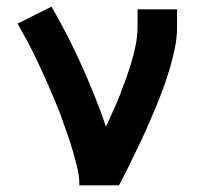

<svg xmlns="http://www.w3.org/2000/svg" viewBox="-20 -558 640 578"><path d="M219 0Q219 -26 213 -51.5Q207 -77 199.5 -102.5Q192 -128 183.5 -152.5Q175 -177 166 -202Q157 -227 147 -251Q137 -275 126.5 -299Q116 -323 105 -347Q94 -371 82.5 -394.5Q71 -418 58.5 -441Q46 -464 33 -487L135 -538Q160 -495 182.5 -451Q205 -407 225.5 -361.5Q246 -316 264.5 -270Q283 -224 299 -177Q310 -201 321 -225Q332 -249 341.5 -273.5Q351 -298 360 -323Q369 -348 376.5 -373.5Q384 -399 389 -425Q394 -451 394 -477V-530H513V-477Q513 -445 506.5 -413.5Q500 -382 491 -351.5Q482 -321 471 -291Q460 -261 447.5 -231Q435 -201 422 -172Q409 -143 395 -114Q381 -85 367 -56.5Q353 -28 338 0Z"/></svg>

Font: Iosevka Curly Slab Extended
Style: Bold
Weight: 700
Width: 7
Monospace: yes
Designer: Belleve Invis
Foundry: Belleve Invis
Version: Version 11.1.0; ttfautohint (v1.8.3)